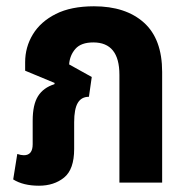

<svg xmlns="http://www.w3.org/2000/svg" viewBox="-20 -581 599 611"><path d="M104 10Q54 10 22 -10L35 -91Q47 -87 56 -87Q84 -87 84 -122V-197Q84 -248 101 -275Q118 -302 153 -313L154 -317L60 -356V-383Q60 -431 84.5 -471.5Q109 -512 157.5 -536.5Q206 -561 279 -561Q380 -561 438 -509Q496 -457 496 -352V0H360V-343Q360 -446 277 -446Q238 -446 220 -425.5Q202 -405 200 -376L272 -336L263 -273Q239 -273 227.5 -253.5Q216 -234 216 -192V-107Q216 -42 184 -16Q152 10 104 10Z"/></svg>

Font: Noto Sans Thai Cond
Style: Bold
Weight: 700
Width: 3
Designer: Monotype Design Team
Foundry: Monotype Imaging Inc.
Version: Version 2.002; ttfautohint (v1.8.4.7-5d5b)